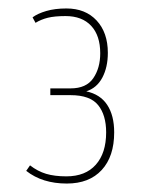

<svg xmlns="http://www.w3.org/2000/svg" viewBox="-20 -794 337 454"><path d="M42 -390 51 -403Q69 -389 89 -383Q109 -377 137 -377Q182 -377 206.5 -404.5Q231 -432 231 -481Q231 -522 212 -545.5Q193 -569 147 -569H99V-585H147Q184 -585 200.5 -609Q217 -633 217 -668Q217 -710 195.5 -733Q174 -756 135 -756Q109 -756 93 -752Q77 -748 64 -740L57 -753Q69 -762 89.5 -768Q110 -774 137 -774Q182 -774 208.5 -745.5Q235 -717 235 -669Q235 -635 222 -610.5Q209 -586 184 -578Q217 -571 233.5 -546Q250 -521 250 -481Q250 -424 220.5 -392Q191 -360 138 -360Q80 -360 42 -390Z"/></svg>

Font: Georama SemiCondensed Thin
Style: Regular
Weight: 100
Width: 4
Designer: Jean-Baptiste Levee
Foundry: Production Type
Version: Version 1.000